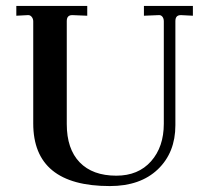

<svg xmlns="http://www.w3.org/2000/svg" viewBox="-20 -617 695 647"><path d="M350 10Q92 10 92 -201V-545Q92 -554 86.5 -560.5Q81 -567 73 -566L35 -564V-597H274V-564L225 -566H223Q205 -566 205 -546V-199Q205 -115 248.5 -70Q292 -25 372 -25Q446 -25 489 -73.5Q532 -122 532 -200V-545Q532 -555 527 -561Q522 -567 514 -566L465 -564V-597H630V-564L591 -566H589Q571 -566 571 -546V-195Q571 -103 512 -46.5Q453 10 350 10Z"/></svg>

Font: UnnaMedium
Style: Regular
Weight: 500
Designer: Jorge de Buen Unna
Foundry: Omnibus-Type
Version: Version 2.008;hotconv 1.0.109;makeotfexe 2.5.65596